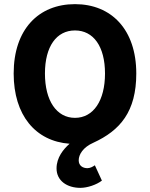

<svg xmlns="http://www.w3.org/2000/svg" viewBox="-20 -684 724 927"><path d="M253 129C253 189 304 223 368 223C402 223 446 208 472 188L438 114C428 121 415 128 402 128C381 128 360 117 360 90C360 62 381 27 431 5C560 -54 638 -145 638 -329C638 -541 518 -664 342 -664C166 -664 46 -542 46 -329C46 -128 151 -2 316 10C286 36 253 77 253 129ZM487 -329C487 -198 431 -115 342 -115C253 -115 197 -198 197 -329C197 -460 253 -537 342 -537C431 -537 487 -460 487 -329Z"/></svg>

Font: Cambridge Sans Bold
Style: Regular
Weight: 700
Version: Version 2.020;PS 002.020;hotconv 1.0.88;makeotf.lib2.5.64775